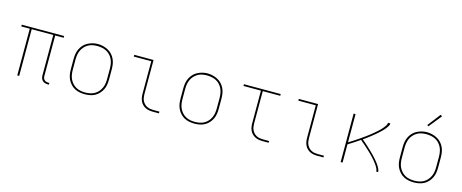

<svg xmlns="http://www.w3.org/2000/svg" viewBox="-42 -1389 4883 2029"><g transform="rotate(15 2400.0 -374.0)"><path d="M496 8Q481 8 465.5 3.5Q450 -1 439 -11.5Q428 -22 423 -37Q418 -52 418 -68V-511H182V0H161V-511H68V-530H532V-511H439V-68Q439 -56 442.5 -45Q446 -34 454 -26Q462 -18 473.5 -14.5Q485 -11 496 -11H509V8Z M900 8Q871 8 842.5 2.5Q814 -3 789 -16.5Q764 -30 744.5 -51.5Q725 -73 712.5 -98.5Q700 -124 695.5 -152.5Q691 -181 691 -210V-320Q691 -349 695.5 -377.5Q700 -406 712.5 -432Q725 -458 744.5 -479Q764 -500 789.5 -513.5Q815 -527 843 -534Q871 -541 900 -541Q929 -541 957 -534Q985 -527 1010.5 -513.5Q1036 -500 1055.5 -479Q1075 -458 1087.5 -432Q1100 -406 1104.5 -377.5Q1109 -349 1109 -320V-210Q1109 -181 1104.5 -152.5Q1100 -124 1087.5 -98.5Q1075 -73 1055.5 -51.5Q1036 -30 1011 -16.5Q986 -3 957.5 2.5Q929 8 900 8ZM900 -11Q926 -11 952 -16Q978 -21 1000.5 -33.5Q1023 -46 1040.5 -65.5Q1058 -85 1069 -108.5Q1080 -132 1084 -158Q1088 -184 1088 -210V-320Q1088 -346 1084 -372Q1080 -398 1069 -422Q1058 -446 1040 -465.5Q1022 -485 999 -497Q976 -509 950 -514Q924 -519 897 -519Q872 -519 846.5 -514Q821 -509 798.5 -496Q776 -483 758.5 -463.5Q741 -444 730.5 -420.5Q720 -397 716 -371.5Q712 -346 712 -320V-210Q712 -184 716 -158Q720 -132 731 -108.5Q742 -85 759.5 -65.5Q777 -46 799.5 -33.5Q822 -21 848 -16Q874 -11 900 -11Z M1644 0Q1624 0 1603 -3.5Q1582 -7 1563.5 -16Q1545 -25 1530 -40Q1515 -55 1506 -74Q1497 -93 1493.5 -113.5Q1490 -134 1490 -155V-511H1299V-530H1510V-155Q1510 -137 1513 -119Q1516 -101 1524 -84.5Q1532 -68 1545 -54.5Q1558 -41 1574 -33Q1590 -25 1608 -22Q1626 -19 1644 -19H1711V0Z M2100 8Q2071 8 2042.5 2.5Q2014 -3 1989 -16.5Q1964 -30 1944.5 -51.5Q1925 -73 1912.5 -98.5Q1900 -124 1895.5 -152.5Q1891 -181 1891 -210V-320Q1891 -349 1895.5 -377.5Q1900 -406 1912.5 -432Q1925 -458 1944.5 -479Q1964 -500 1989.5 -513.5Q2015 -527 2043 -534Q2071 -541 2100 -541Q2129 -541 2157 -534Q2185 -527 2210.5 -513.5Q2236 -500 2255.5 -479Q2275 -458 2287.5 -432Q2300 -406 2304.5 -377.5Q2309 -349 2309 -320V-210Q2309 -181 2304.5 -152.5Q2300 -124 2287.5 -98.5Q2275 -73 2255.5 -51.5Q2236 -30 2211 -16.5Q2186 -3 2157.5 2.5Q2129 8 2100 8ZM2100 -11Q2126 -11 2152 -16Q2178 -21 2200.5 -33.5Q2223 -46 2240.5 -65.5Q2258 -85 2269 -108.5Q2280 -132 2284 -158Q2288 -184 2288 -210V-320Q2288 -346 2284 -372Q2280 -398 2269 -422Q2258 -446 2240 -465.5Q2222 -485 2199 -497Q2176 -509 2150 -514Q2124 -519 2097 -519Q2072 -519 2046.5 -514Q2021 -509 1998.5 -496Q1976 -483 1958.5 -463.5Q1941 -444 1930.5 -420.5Q1920 -397 1916 -371.5Q1912 -346 1912 -320V-210Q1912 -184 1916 -158Q1920 -132 1931 -108.5Q1942 -85 1959.5 -65.5Q1977 -46 1999.5 -33.5Q2022 -21 2048 -16Q2074 -11 2100 -11Z M2844 0Q2824 0 2803 -3.5Q2782 -7 2763.5 -16Q2745 -25 2730 -40Q2715 -55 2706 -74Q2697 -93 2693.5 -113.5Q2690 -134 2690 -155V-511H2499V-530H2901V-511H2710V-155Q2710 -137 2713 -119Q2716 -101 2724 -84.5Q2732 -68 2745 -54.5Q2758 -41 2774 -33Q2790 -25 2808 -22Q2826 -19 2844 -19H2911V0Z M3444 0Q3424 0 3403 -3.5Q3382 -7 3363.5 -16Q3345 -25 3330 -40Q3315 -55 3306 -74Q3297 -93 3293.5 -113.5Q3290 -134 3290 -155V-511H3099V-530H3310V-155Q3310 -137 3313 -119Q3316 -101 3324 -84.5Q3332 -68 3345 -54.5Q3358 -41 3374 -33Q3390 -25 3408 -22Q3426 -19 3444 -19H3511V0Z M3699 0V-530H3720V-221Q3732 -229 3745 -237Q3758 -245 3770.5 -253Q3783 -261 3795.5 -269.5Q3808 -278 3820.5 -286Q3833 -294 3845 -303Q3857 -312 3869.5 -320.5Q3882 -329 3894 -338Q3906 -347 3917.5 -356Q3929 -365 3941 -374.5Q3953 -384 3964.5 -393.5Q3976 -403 3987 -413Q3998 -423 4009 -433Q4020 -443 4030 -454Q4040 -465 4049.5 -477Q4059 -489 4067 -502Q4075 -515 4075 -530H4101Q4101 -516 4093.5 -503Q4086 -490 4077.5 -478.5Q4069 -467 4059.5 -456.5Q4050 -446 4040 -436Q4030 -426 4019.5 -416.5Q4009 -407 3998.5 -397.5Q3988 -388 3977 -379Q3966 -370 3954.5 -361Q3943 -352 3932 -343Q3921 -334 3909.5 -325.5Q3898 -317 3886.5 -309Q3875 -301 3863 -292Q3875 -282 3887.5 -271.5Q3900 -261 3912 -250Q3924 -239 3936 -228Q3948 -217 3959.5 -206Q3971 -195 3982.5 -183.5Q3994 -172 4005.5 -160.5Q4017 -149 4027.5 -137Q4038 -125 4048.5 -112.5Q4059 -100 4069 -87Q4079 -74 4087 -60Q4095 -46 4102 -31Q4109 -16 4109 0H4088Q4088 -16 4081.5 -30.5Q4075 -45 4066.5 -58Q4058 -71 4048.5 -83.5Q4039 -96 4029 -108Q4019 -120 4008.5 -131.5Q3998 -143 3987 -154.5Q3976 -166 3964.5 -177Q3953 -188 3941.5 -198.5Q3930 -209 3918.5 -219.5Q3907 -230 3895 -240.5Q3883 -251 3871 -261Q3859 -271 3847 -282Q3816 -260 3784 -239.5Q3752 -219 3720 -199V0Z M4500 8Q4471 8 4442.5 2.5Q4414 -3 4389 -16.5Q4364 -30 4344.5 -51.5Q4325 -73 4312.5 -98.5Q4300 -124 4295.5 -152.5Q4291 -181 4291 -210V-320Q4291 -349 4295.5 -377.5Q4300 -406 4312.5 -432Q4325 -458 4344.5 -479Q4364 -500 4389.5 -513.5Q4415 -527 4443 -534Q4471 -541 4500 -541Q4529 -541 4557 -534Q4585 -527 4610.5 -513.5Q4636 -500 4655.5 -479Q4675 -458 4687.5 -432Q4700 -406 4704.5 -377.5Q4709 -349 4709 -320V-210Q4709 -181 4704.5 -152.5Q4700 -124 4687.5 -98.5Q4675 -73 4655.5 -51.5Q4636 -30 4611 -16.5Q4586 -3 4557.5 2.5Q4529 8 4500 8ZM4500 -11Q4526 -11 4552 -16Q4578 -21 4600.5 -33.5Q4623 -46 4640.5 -65.5Q4658 -85 4669 -108.5Q4680 -132 4684 -158Q4688 -184 4688 -210V-320Q4688 -346 4684 -372Q4680 -398 4669 -422Q4658 -446 4640 -465.5Q4622 -485 4599 -497Q4576 -509 4550 -514Q4524 -519 4497 -519Q4472 -519 4446.5 -514Q4421 -509 4398.5 -496Q4376 -483 4358.5 -463.5Q4341 -444 4330.5 -420.5Q4320 -397 4316 -371.5Q4312 -346 4312 -320V-210Q4312 -184 4316 -158Q4320 -132 4331 -108.5Q4342 -85 4359.5 -65.5Q4377 -46 4399.5 -33.5Q4422 -21 4448 -16Q4474 -11 4500 -11ZM4497 -605 4482 -615 4591 -756 4609 -744Z"/></g></svg>

Font: Iosevka Curly Thin Extended
Style: Regular
Weight: 100
Width: 7
Monospace: yes
Designer: Belleve Invis
Foundry: Belleve Invis
Version: Version 11.1.0; ttfautohint (v1.8.3)